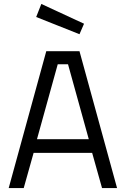

<svg xmlns="http://www.w3.org/2000/svg" viewBox="-20 -951 636 971"><path d="M24 0 214 -692H382L572 0H496L446 -178H150L100 0ZM272 -626 167 -247H429L324 -626ZM189 -931 405 -831 382 -778 163 -865Z"/></svg>

Font: Titillium-CLs Web
Style: CLs-Regular
Weight: 400
Version: Version 1.002;PS 57.000;hotconv 1.0.70;makeotf.lib2.5.55311